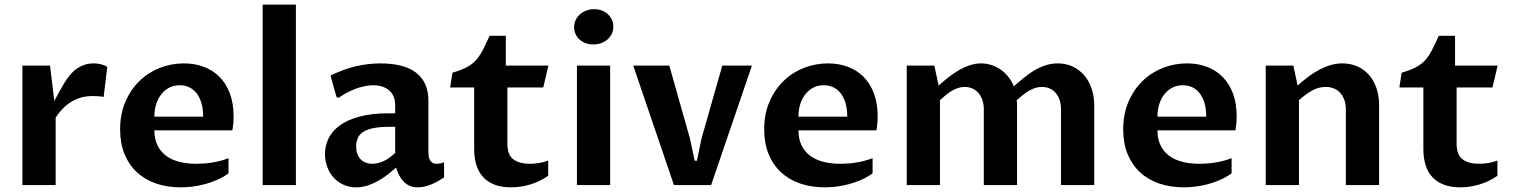

<svg xmlns="http://www.w3.org/2000/svg" viewBox="-20 -802 6557 832"><path d="M77.1 -517.6H196.8L215.3 -364.7Q222.7 -378.4 230.2 -392.3Q237.8 -406.2 244.9 -418.7Q252 -431.2 257.8 -440.9Q263.7 -450.7 267.6 -456.1Q277.8 -471.2 289.8 -484.4Q301.8 -497.6 316.4 -507.1Q331.1 -516.6 348.6 -522Q366.2 -527.3 387.2 -527.3Q401.4 -527.3 417 -523.7Q432.6 -520 444.8 -512.2L429.2 -381.8Q419.9 -384.3 405.3 -385Q390.6 -385.7 380.4 -385.7Q352.5 -385.7 329.1 -378.7Q305.7 -371.6 286.1 -359.1Q266.6 -346.7 250.5 -329.6Q234.4 -312.5 221.2 -293V0H77.1Z M970.2 -50.8Q946.3 -33.7 919.9 -22.2Q893.6 -10.7 866.7 -3.7Q839.8 3.4 813.5 6.6Q787.1 9.8 763.2 9.8Q704.6 9.8 656.2 -6.8Q607.9 -23.4 573.2 -55.7Q538.6 -87.9 519.5 -134.5Q500.5 -181.2 500.5 -241.2Q500.5 -307.6 523.2 -360.6Q545.9 -413.6 584 -450.7Q622.1 -487.8 672.1 -507.6Q722.2 -527.3 776.9 -527.3Q823.2 -527.3 862.8 -512.7Q902.3 -498 931.2 -469Q960 -439.9 976.1 -397Q992.2 -354 992.2 -297.4Q992.2 -280.8 990.7 -265.4Q989.3 -250 986.8 -237.3H648.9Q648.9 -200.7 661.9 -173.3Q674.8 -146 698.5 -127.9Q722.2 -109.9 755.6 -101.1Q789.1 -92.3 829.6 -92.3Q842.8 -92.3 859.4 -93.3Q876 -94.2 894.5 -96.9Q913.1 -99.6 932.4 -104.5Q951.7 -109.4 970.2 -116.7ZM860.4 -296.4Q860.4 -330.6 852.5 -356.2Q844.7 -381.8 831.1 -398.9Q817.4 -416 798.8 -424.3Q780.3 -432.6 758.8 -432.6Q734.9 -432.6 714.8 -422.9Q694.8 -413.1 680.2 -395Q665.5 -377 657.2 -352.1Q648.9 -327.1 648.9 -296.4Z M1118.2 -782.2H1262.2V0H1118.2Z M1696.3 -75.7Q1682.6 -64 1664.3 -49.1Q1646 -34.2 1624 -21.2Q1602.1 -8.3 1576.7 0.7Q1551.3 9.8 1523.4 9.8Q1492.7 9.8 1467.5 -2Q1442.4 -13.7 1424.8 -33.4Q1407.2 -53.2 1397.7 -79.6Q1388.2 -106 1388.2 -134.8Q1388.2 -169.4 1403.3 -201.4Q1418.5 -233.4 1451.4 -257.8Q1484.4 -282.2 1537.1 -296.6Q1589.8 -311 1665 -311H1692.4V-346.2Q1692.4 -387.7 1666.3 -410.2Q1640.1 -432.6 1597.2 -432.6Q1579.6 -432.6 1559.6 -428.5Q1539.6 -424.3 1519.8 -416.7Q1500 -409.2 1481.2 -399.2Q1462.4 -389.2 1446.8 -377.4L1438 -382.3L1412.1 -474.6Q1473.1 -504.4 1526.6 -515.9Q1580.1 -527.3 1629.4 -527.3Q1675.3 -527.3 1713.6 -518.3Q1752 -509.3 1779.1 -490Q1806.2 -470.7 1821.3 -439.9Q1836.4 -409.2 1836.4 -365.7V-142.1Q1836.4 -133.8 1837.6 -125Q1838.9 -116.2 1842.8 -108.9Q1846.7 -101.6 1853.5 -96.9Q1860.4 -92.3 1871.6 -92.3Q1878.4 -92.3 1886.7 -93.8Q1895 -95.2 1904.3 -99.1V-33.7Q1875 -13.2 1845.9 -1.7Q1816.9 9.8 1789.6 9.8Q1770 9.8 1755.4 3.2Q1740.7 -3.4 1729.5 -14.6Q1718.3 -25.9 1710.2 -41.5Q1702.1 -57.1 1696.3 -75.7ZM1692.4 -252.4H1667.5Q1622.6 -252.4 1594.5 -246.1Q1566.4 -239.7 1550.8 -228.3Q1535.2 -216.8 1529.3 -201.2Q1523.4 -185.5 1523.4 -167.5Q1523.4 -148.4 1528.8 -134.3Q1534.2 -120.1 1543.7 -110.8Q1553.2 -101.6 1565.9 -96.9Q1578.6 -92.3 1593.3 -92.3Q1614.3 -92.3 1638.4 -102.1Q1662.6 -111.8 1692.4 -139.2Z M2034.7 -422.9H1930.7L1940.4 -486.8Q1966.3 -494.6 1985.1 -502.4Q2003.9 -510.3 2017.8 -519.8Q2031.7 -529.3 2042.2 -540.8Q2052.7 -552.2 2062 -567.4Q2071.3 -582.5 2080.6 -602.1Q2089.8 -621.6 2101.6 -647H2171.9V-517.6H2356.4L2334 -422.9H2178.7V-179.2Q2178.7 -131.3 2204.3 -111.8Q2230 -92.3 2276.4 -92.3Q2296.4 -92.3 2316.7 -95.7Q2336.9 -99.1 2355.5 -106.4V-40.5Q2319.8 -15.1 2278.1 -2.7Q2236.3 9.8 2193.8 9.8Q2153.3 9.8 2123.3 -1.7Q2093.3 -13.2 2073.5 -34.7Q2053.7 -56.2 2044.2 -86.9Q2034.7 -117.7 2034.7 -156.7Z M2480 -517.6H2624V0H2480ZM2550.8 -609.4Q2532.2 -609.4 2517.1 -615.2Q2502 -621.1 2491 -631.1Q2480 -641.1 2473.9 -654.8Q2467.8 -668.5 2467.8 -684.1Q2467.8 -700.2 2474.4 -714.6Q2481 -729 2492.7 -739.5Q2504.4 -750 2520.3 -756.1Q2536.1 -762.2 2554.7 -762.2Q2573.2 -762.2 2588.4 -756.3Q2603.5 -750.5 2614.5 -740.2Q2625.5 -730 2631.6 -716.1Q2637.7 -702.1 2637.7 -686.5Q2637.7 -669.9 2631.1 -655.8Q2624.5 -641.6 2612.8 -631.3Q2601.1 -621.1 2585.2 -615.2Q2569.3 -609.4 2550.8 -609.4Z M2724.1 -517.6H2880.4L2970.2 -200.2L2990.2 -105.5H3000L3019.5 -200.2L3109.9 -517.6H3238.3L3061.5 0H2900.4Z M3761.2 -50.8Q3737.3 -33.7 3710.9 -22.2Q3684.6 -10.7 3657.7 -3.7Q3630.9 3.4 3604.5 6.6Q3578.1 9.8 3554.2 9.8Q3495.6 9.8 3447.3 -6.8Q3398.9 -23.4 3364.3 -55.7Q3329.6 -87.9 3310.5 -134.5Q3291.5 -181.2 3291.5 -241.2Q3291.5 -307.6 3314.2 -360.6Q3336.9 -413.6 3375 -450.7Q3413.1 -487.8 3463.1 -507.6Q3513.2 -527.3 3567.9 -527.3Q3614.3 -527.3 3653.8 -512.7Q3693.4 -498 3722.2 -469Q3751 -439.9 3767.1 -397Q3783.2 -354 3783.2 -297.4Q3783.2 -280.8 3781.7 -265.4Q3780.3 -250 3777.8 -237.3H3439.9Q3439.9 -200.7 3452.9 -173.3Q3465.8 -146 3489.5 -127.9Q3513.2 -109.9 3546.6 -101.1Q3580.1 -92.3 3620.6 -92.3Q3633.8 -92.3 3650.4 -93.3Q3667 -94.2 3685.5 -96.9Q3704.1 -99.6 3723.4 -104.5Q3742.7 -109.4 3761.2 -116.7ZM3651.4 -296.4Q3651.4 -330.6 3643.6 -356.2Q3635.7 -381.8 3622.1 -398.9Q3608.4 -416 3589.8 -424.3Q3571.3 -432.6 3549.8 -432.6Q3525.9 -432.6 3505.9 -422.9Q3485.8 -413.1 3471.2 -395Q3456.5 -377 3448.2 -352.1Q3439.9 -327.1 3439.9 -296.4Z M3909.2 -517.6H4028.8L4047.4 -431.2Q4064.5 -446.8 4085.4 -463.6Q4106.4 -480.5 4129.9 -494.6Q4153.3 -508.8 4179 -518.1Q4204.6 -527.3 4231 -527.3Q4255.9 -527.3 4278.3 -519.5Q4300.8 -511.7 4319.1 -498.3Q4337.4 -484.9 4351.3 -466.8Q4365.2 -448.7 4373 -428.2Q4392.6 -444.8 4413.6 -462.4Q4434.6 -480 4458 -494.4Q4481.4 -508.8 4507.6 -518.1Q4533.7 -527.3 4563.5 -527.3Q4600.1 -527.3 4629.4 -513.2Q4658.7 -499 4679.2 -474.6Q4699.7 -450.2 4710.7 -417Q4721.7 -383.8 4721.7 -345.7V0H4577.6V-327.6Q4577.6 -350.1 4571.8 -368.2Q4565.9 -386.2 4554.9 -398.9Q4543.9 -411.6 4528.8 -418.5Q4513.7 -425.3 4495.1 -425.3Q4480 -425.3 4466.3 -420.9Q4452.6 -416.5 4439.2 -408.9Q4425.8 -401.4 4412.6 -390.6Q4399.4 -379.9 4385.7 -367.7Q4387.2 -357.4 4387.2 -345.7V0H4243.2V-327.6Q4243.2 -350.1 4237.1 -368.2Q4231 -386.2 4220 -398.9Q4209 -411.6 4193.8 -418.5Q4178.7 -425.3 4160.2 -425.3Q4145.5 -425.3 4132.1 -420.9Q4118.7 -416.5 4105.5 -408.9Q4092.3 -401.4 4079.3 -390.9Q4066.4 -380.4 4053.2 -368.2V0H3909.2Z M5316.9 -50.8Q5293 -33.7 5266.6 -22.2Q5240.2 -10.7 5213.4 -3.7Q5186.5 3.4 5160.2 6.6Q5133.8 9.8 5109.9 9.8Q5051.3 9.8 5002.9 -6.8Q4954.6 -23.4 4919.9 -55.7Q4885.3 -87.9 4866.2 -134.5Q4847.2 -181.2 4847.2 -241.2Q4847.2 -307.6 4869.9 -360.6Q4892.6 -413.6 4930.7 -450.7Q4968.8 -487.8 5018.8 -507.6Q5068.8 -527.3 5123.5 -527.3Q5169.9 -527.3 5209.5 -512.7Q5249 -498 5277.8 -469Q5306.6 -439.9 5322.8 -397Q5338.9 -354 5338.9 -297.4Q5338.9 -280.8 5337.4 -265.4Q5335.9 -250 5333.5 -237.3H4995.6Q4995.6 -200.7 5008.5 -173.3Q5021.5 -146 5045.2 -127.9Q5068.8 -109.9 5102.3 -101.1Q5135.7 -92.3 5176.3 -92.3Q5189.5 -92.3 5206.1 -93.3Q5222.7 -94.2 5241.2 -96.9Q5259.8 -99.6 5279.1 -104.5Q5298.3 -109.4 5316.9 -116.7ZM5207 -296.4Q5207 -330.6 5199.2 -356.2Q5191.4 -381.8 5177.7 -398.9Q5164.1 -416 5145.5 -424.3Q5127 -432.6 5105.5 -432.6Q5081.5 -432.6 5061.5 -422.9Q5041.5 -413.1 5026.9 -395Q5012.2 -377 5003.9 -352.1Q4995.6 -327.1 4995.6 -296.4Z M5464.8 -517.6H5584.5L5603 -431.2Q5619.6 -446.3 5640.9 -463.1Q5662.1 -480 5686.8 -494.1Q5711.4 -508.3 5739 -517.8Q5766.6 -527.3 5796.9 -527.3Q5832.5 -527.3 5862.1 -514.2Q5891.6 -501 5912.4 -477.3Q5933.1 -453.6 5944.6 -420.2Q5956.1 -386.7 5956.1 -346.7V0H5812V-327.6Q5812 -351.6 5805.2 -369.9Q5798.3 -388.2 5786.6 -400.6Q5774.9 -413.1 5759 -419.2Q5743.2 -425.3 5724.6 -425.3Q5693.4 -425.3 5665 -409.2Q5636.7 -393.1 5608.9 -368.2V0H5464.8Z M6147.9 -422.9H6043.9L6053.7 -486.8Q6079.6 -494.6 6098.4 -502.4Q6117.2 -510.3 6131.1 -519.8Q6145 -529.3 6155.5 -540.8Q6166 -552.2 6175.3 -567.4Q6184.6 -582.5 6193.8 -602.1Q6203.1 -621.6 6214.8 -647H6285.2V-517.6H6469.7L6447.3 -422.9H6292V-179.2Q6292 -131.3 6317.6 -111.8Q6343.3 -92.3 6389.6 -92.3Q6409.7 -92.3 6429.9 -95.7Q6450.2 -99.1 6468.8 -106.4V-40.5Q6433.1 -15.1 6391.4 -2.7Q6349.6 9.8 6307.1 9.8Q6266.6 9.8 6236.6 -1.7Q6206.5 -13.2 6186.8 -34.7Q6167 -56.2 6157.5 -86.9Q6147.9 -117.7 6147.9 -156.7Z"/></svg>

Font: Proza Libre
Style: SemiBold
Weight: 600
Designer: Jasper de Waard
Foundry: Jasper de Waard
Version: Version 1.000; ttfautohint (v1.4.1.8-43bc) -l 8 -r 50 -G 200